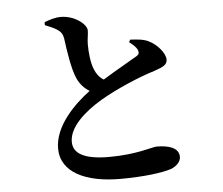

<svg xmlns="http://www.w3.org/2000/svg" viewBox="-56 -854 1112 958"><g transform="rotate(-5 500.0 -374.5)"><path d="M200 -771V-756C220 -748 242 -739 258 -729C278 -716 286 -704 290 -682C298 -620 312 -524 334 -477C347 -449 367 -426 394 -410C315 -351 212 -250 212 -137C212 -17 336 41 509 41C627 41 724 28 766 13C794 2 814 -21 814 -42C814 -90 761 -104 702 -104C681 -104 601 -73 463 -73C341 -73 283 -104 283 -164C283 -238 361 -308 450 -361C532 -409 648 -458 724 -481C772 -497 790 -508 790 -532C790 -565 750 -611 710 -630C685 -643 653 -645 618 -647L611 -635C626 -623 645 -609 652 -591C657 -578 654 -569 642 -562C618 -547 538 -503 469 -460C448 -473 434 -491 424 -516C410 -549 405 -603 405 -642C405 -668 411 -690 411 -711C411 -743 350 -790 283 -790C253 -790 226 -781 200 -771Z"/></g></svg>

Font: Noto Serif CJK KR
Style: Bold
Weight: 700
Designer: Ryoko NISHIZUKA 西塚涼子 (kana & ideographs); Frank Grießhammer (Latin, Greek & Cyrillic); Wenlong ZHANG 张文龙 (bopomofo); San
Foundry: Adobe
Version: Version 2.001;hotconv 1.1.0;makeotfexe 2.6.0